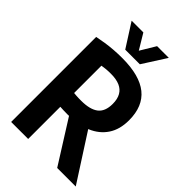

<svg xmlns="http://www.w3.org/2000/svg" viewBox="-274 -1055 1162 1162"><g transform="rotate(45 307.0 -474.5)"><path d="M55.3 0V-727.7Q85.9 -734 118.2 -738.9Q150.6 -743.9 185.2 -746.5Q219.8 -749.1 257.9 -749.1Q406.2 -749.1 479.6 -690Q553 -630.9 553 -511.6Q553 -433.4 517.8 -380.4Q482.6 -327.3 418.1 -300.3Q353.6 -273.3 265.5 -273.3Q244.9 -273.3 230.3 -273.9Q215.8 -274.5 200.9 -275.3V0ZM449.3 0 235.2 -339.9H389.4L608.1 0ZM264.6 -390.3Q339.1 -390.3 376.1 -418.6Q413 -447 413 -511.6Q413 -553.1 397.7 -580.1Q382.5 -607.1 352.3 -620.2Q322 -633.3 276.6 -633.3Q253.1 -633.3 235.5 -631.7Q217.9 -630.2 200.9 -627.1V-393.3Q212.3 -392.3 222.1 -391.5Q232 -390.8 242.1 -390.5Q252.2 -390.3 264.6 -390.3ZM234.2 -797.5 137.6 -948.9H237.9L305.6 -836.3H287.8L355.5 -948.9H455.8L359.2 -797.5Z"/></g></svg>

Font: Encode Sans Condensed Thin
Style: Regular
Weight: 100
Width: 3
Designer: Multiple Designers
Foundry: Impallari Type
Version: Version 3.002